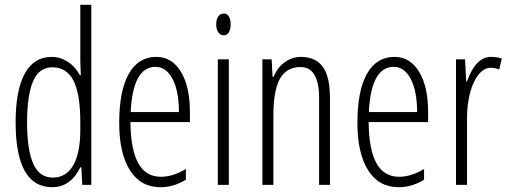

<svg xmlns="http://www.w3.org/2000/svg" viewBox="-20 -780 2146 810"><path d="M200.2 9.8Q45.9 9.8 45.9 -264.2Q45.9 -398.9 84.5 -469.5Q123 -540 198.2 -540Q233.9 -540 265.9 -519.5Q297.9 -499 316.9 -462.9H320.8L318.8 -522V-759.8H365.2V0H327.1L323.2 -74.2H318.8Q299.8 -33.7 269.5 -12Q239.3 9.8 200.2 9.8ZM203.1 -30.8Q258.8 -30.8 288.8 -82.3Q318.8 -133.8 318.8 -233.9V-264.2Q318.8 -384.3 289.8 -440.2Q260.7 -496.1 201.2 -496.1Q144 -496.1 119.1 -436.3Q94.2 -376.5 94.2 -263.2Q94.2 -148.9 120.1 -89.8Q146 -30.8 203.1 -30.8Z M657.2 9.8Q573.2 9.8 528.1 -61.8Q482.9 -133.3 482.9 -261.2Q482.9 -397 523.2 -468.5Q563.5 -540 639.2 -540Q705.1 -540 743.2 -477.3Q781.2 -414.6 781.2 -308.1V-265.1H530.3Q531.2 -149.4 563 -91.8Q594.7 -34.2 659.2 -34.2Q709 -34.2 764.2 -66.9V-22Q713.4 9.8 657.2 9.8ZM636.2 -498Q540.5 -498 531.2 -307.1H734.9Q734.9 -394.5 708.3 -446.3Q681.6 -498 636.2 -498Z M945.3 0H898.9V-529.8H945.3ZM892.1 -676.8Q892.1 -698.7 901.1 -710.9Q910.2 -723.1 924.3 -723.1Q937.5 -723.1 945.3 -710.9Q953.1 -698.7 953.1 -676.8Q953.1 -655.8 945.3 -643.3Q937.5 -630.9 924.3 -630.9Q910.2 -630.9 901.1 -643.3Q892.1 -655.8 892.1 -676.8Z M1326.2 0V-365.2Q1326.2 -497.1 1248 -497.1Q1188.5 -497.1 1160.9 -447.8Q1133.3 -398.4 1133.3 -291V0H1086.9V-529.8H1126L1129.9 -456.1H1134.3Q1150.9 -496.1 1182.1 -518.1Q1213.4 -540 1249 -540Q1310.5 -540 1341.3 -498.8Q1372.1 -457.5 1372.1 -366.2V0Z M1662.1 9.8Q1578.1 9.8 1533 -61.8Q1487.8 -133.3 1487.8 -261.2Q1487.8 -397 1528.1 -468.5Q1568.4 -540 1644 -540Q1710 -540 1748 -477.3Q1786.1 -414.6 1786.1 -308.1V-265.1H1535.2Q1536.1 -149.4 1567.9 -91.8Q1599.6 -34.2 1664.1 -34.2Q1713.9 -34.2 1769 -66.9V-22Q1718.3 9.8 1662.1 9.8ZM1641.1 -498Q1545.4 -498 1536.1 -307.1H1739.7Q1739.7 -394.5 1713.1 -446.3Q1686.5 -498 1641.1 -498Z M2050.8 -540Q2075.7 -540 2097.2 -533.2L2085.9 -486.8Q2068.4 -494.1 2049.8 -494.1Q2022.9 -494.1 1999.8 -466.6Q1976.6 -439 1963.4 -389.6Q1950.2 -340.3 1950.2 -280.8V0H1903.8V-529.8H1941.9L1946.8 -437H1950.2Q1987.3 -540 2050.8 -540Z"/></svg>

Font: TypoPRO Open Sans Condensed
Style: Regular
Weight: 300
Width: 3
Foundry: Ascender Corporation
Version: Version 1.10